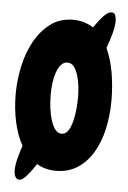

<svg xmlns="http://www.w3.org/2000/svg" viewBox="-59 -825 643 961"><g transform="rotate(5 262.5 -344.5)"><path d="M486.3 -742.2Q486.3 -716.8 477.1 -680.7Q467.8 -644.5 452.1 -602.5Q477.5 -546.9 488.8 -479Q500 -411.1 500 -343.8Q500 -267.6 484.9 -199.7Q469.7 -131.8 439 -80.1Q408.2 -28.3 361.8 2Q315.4 32.2 252.9 32.2Q199.2 32.2 157.2 6.8Q131.8 44.9 110.8 68.8Q89.8 92.8 74.2 92.8Q66.4 92.8 61 87.9Q55.7 83 52.7 75.7Q49.8 68.4 48.8 60.1Q47.9 51.8 47.9 45.9Q47.9 22.5 55.7 -9.3Q63.5 -41 76.2 -78.1Q47.9 -128.9 33.7 -194.8Q19.5 -260.7 19.5 -334Q19.5 -402.3 34.7 -472.7Q49.8 -543 81.1 -599.6Q112.3 -656.2 160.2 -692.4Q208 -728.5 274.4 -728.5Q304.7 -728.5 329.6 -720.7Q354.5 -712.9 376 -699.2Q401.4 -736.3 423.3 -759.3Q445.3 -782.2 461.9 -782.2Q477.5 -782.2 481.9 -767.6Q486.3 -752.9 486.3 -742.2ZM264.6 -512.7Q246.1 -512.7 232.9 -498Q219.7 -483.4 210.9 -459.5Q202.1 -435.5 198.2 -405.8Q194.3 -376 194.3 -345.7Q194.3 -311.5 198.7 -277.3Q203.1 -243.2 211.9 -215.8Q220.7 -188.5 233.9 -171.9Q247.1 -155.3 265.6 -155.3Q287.1 -155.3 299.8 -176.8Q312.5 -198.2 319.8 -228.5Q327.1 -258.8 329.6 -291Q332 -323.2 332 -344.7Q332 -371.1 328.6 -400.4Q325.2 -429.7 317.4 -454.6Q309.6 -479.5 296.9 -496.1Q284.2 -512.7 264.6 -512.7Z"/></g></svg>

Font: Chewy
Style: Regular
Weight: 400
Designer: Squid
Foundry: Font Diner, Inc DBA Sideshow
Version: Version 1.000